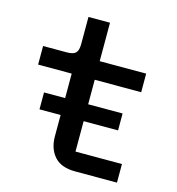

<svg xmlns="http://www.w3.org/2000/svg" viewBox="-105 -788 809 878"><g transform="rotate(15 300.0 -349.0)"><path d="M528 0H331Q263 0 231 -36.5Q199 -73 199 -131V-232H99V-312H199V-428H40V-516H153Q182 -516 194 -527.5Q206 -539 206 -569V-698H308V-516H528V-428H308V-312H471V-232H308V-88H528Z"/></g></svg>

Font: IBM Plaex Mono Medium
Style: Regular
Weight: 500
Designer: Mike Abbink, Paul van der Laan, Pieter van Rosmalen
Foundry: Bold Monday
Version: Version 2.003